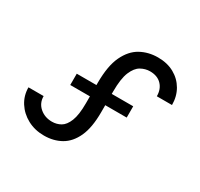

<svg xmlns="http://www.w3.org/2000/svg" viewBox="-142 -841 1076 1031"><g transform="rotate(30 396.5 -325.0)"><path d="M227 -366H349V-380Q349 -485 378 -546Q407 -607 455 -633.5Q503 -660 562 -660Q620 -660 663 -636Q706 -612 730 -570.5Q754 -529 754 -476H660Q660 -520 634 -547Q608 -574 562 -574Q533 -574 506 -559Q479 -544 461.5 -502.5Q444 -461 444 -380V-366H577V-296H444V-253Q444 -157 417.5 -99.5Q391 -42 345 -16Q299 10 240 10Q183 10 137.5 -14.5Q92 -39 65.5 -80.5Q39 -122 39 -173H133Q133 -130 164 -103Q195 -76 240 -76Q269 -76 293.5 -90Q318 -104 333.5 -142.5Q349 -181 349 -253V-296H227Z"/></g></svg>

Font: Syne Medium
Style: Regular
Weight: 500
Designer: Lucas Descroix
Foundry: Bonjour Monde
Version: Version 2.200; ttfautohint (v1.8.4)